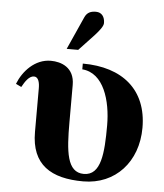

<svg xmlns="http://www.w3.org/2000/svg" viewBox="-51 -737 679 797"><g transform="rotate(5 288.0 -339.0)"><path d="M281 -449C371 -442 404 -329 404 -226C404 -111 397 -17 325 -17C254 -17 247 -105 247 -225V-381C247 -454 191 -473 148 -473C82 -473 33 -419 12 -365L35 -354C48 -378 64 -402 84 -402C103 -402 108 -378 108 -355V-173C108 -36 191 14 325 14C459 14 551 -87 551 -229C551 -387 447 -473 281 -473ZM209 -528H257L320 -595C339 -616 354 -635 354 -648C354 -674 341 -692 317 -692C297 -692 280 -687 270 -664Z"/></g></svg>

Font: XITS Math
Style: Bold
Weight: 700
Designer: MicroPress Inc., with final additions and corrections provided by Coen Hoffman, Elsevier (retired)
Version: Version 1.302